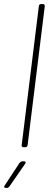

<svg xmlns="http://www.w3.org/2000/svg" viewBox="-66 -720 239 939"><path d="M48 0H58C64 0 68 -4 69 -10L153 -690C153 -696 150 -700 144 -700H134C129 -700 124 -696 124 -690L40 -10C39 -4 43 0 48 0ZM-38 199H-32C-27 199 -23 196 -20 192L57 81C62 74 59 69 52 69H43C38 69 34 72 30 76L-43 187C-48 194 -46 199 -38 199Z"/></svg>

Font: Barlow Condensed Thin
Style: Italic
Weight: 250
Width: 3
Italic angle: -7°
Designer: Jeremy Tribby
Foundry: Tribby Type
Version: Version 1.422;hotconv 1.0.109;makeotfexe 2.5.65596